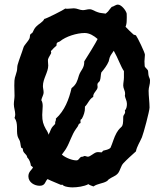

<svg xmlns="http://www.w3.org/2000/svg" viewBox="-20 -767 707 832"><path d="M529 -678C529 -687 530 -699 529 -708C526 -722 506 -747 491 -747C481 -747 474 -739 464 -737C458 -731 454 -724 448 -717L438 -708C428 -710 413 -710 404 -714C392 -717 381 -727 368 -727C358 -727 349 -723 339 -723C326 -723 314 -731 300 -731C291 -731 282 -729 272 -729C269 -729 266 -729 263 -730C258 -725 179 -685 172 -685C166 -671 147 -663 137 -652C129 -644 126 -636 121 -626C118 -622 113 -621 111 -617C109 -612 110 -606 108 -601C102 -587 85 -572 82 -562C74 -536 63 -510 56 -485C54 -476 55 -467 53 -459C45 -427 42 -435 42 -396C42 -381 43 -367 43 -352C43 -340 40 -328 40 -315C40 -300 46 -286 46 -271C46 -266 45 -261 43 -256C60 -233 50 -203 56 -178C58 -170 63 -163 66 -156C69 -146 69 -136 72 -127L79 -123V-121C79 -102 96 -101 98 -85C108 -75 112 -62 114 -49C117 -47 120 -45 123 -42C122 -41 122 -41 122 -40C118 -31 103 -23 103 -3C103 23 129 38 152 38C177 38 175 19 186 9C206 19 226 26 246 35C248 29 254 37 256 38C265 43 284 45 294 45C314 45 345 41 363 31C369 36 378 38 385 41C403 28 425 29 443 18C447 16 449 11 453 9C465 0 482 -4 492 -17C501 -29 504 -48 514 -59C531 -77 550 -94 569 -111C573 -132 586 -151 595 -172C602 -189 628 -286 628 -301C628 -325 624 -350 624 -374C624 -389 631 -403 630 -418V-420C630 -426 625 -433 624 -439C622 -447 623 -455 621 -462C618 -468 607 -476 607 -480C607 -488 606 -494 606 -501C606 -511 608 -520 608 -530C608 -539 576 -605 569 -614L559 -617C547 -628 535 -639 524 -651C527 -658 529 -667 529 -678ZM530 -317C530 -306 528 -295 521 -288C526 -274 514 -271 514 -260C514 -204 506 -228 485 -191C474 -172 468 -147 459 -127C451 -118 437 -117 427 -114L421 -107H417C411 -107 404 -109 398 -107C386 -104 371 -88 361 -88C356 -88 352 -91 346 -91C344 -91 342 -90 340 -88C323 -90 325 -72 311 -72C294 -72 266 -82 248 -97C254 -106 262 -115 267 -124C283 -151 291 -183 309 -208C315 -215 319 -222 322 -230L329 -234V-236C329 -239 328 -243 329 -247C330 -250 333 -250 335 -253C342 -265 349 -285 348 -299V-305C361 -317 367 -338 384 -347C382 -365 403 -375 403 -390C403 -394 401 -400 403 -405C405 -410 411 -412 413 -418C417 -429 416 -442 419 -453C431 -467 444 -484 451 -501C453 -506 453 -512 455 -517C459 -529 467 -537 473 -547C491 -516 504 -477 517 -459V-431C517 -419 514 -408 514 -396C514 -384 522 -374 522 -362C522 -358 522 -355 521 -352C523 -340 530 -330 530 -317ZM347 -624C368 -624 387 -612 403 -598C401 -591 351 -509 345 -501C346 -471 330 -464 322 -440C315 -416 311 -401 290 -385C279 -337 260 -287 222 -253C224 -245 219 -242 219 -235V-230C211 -221 205 -217 200 -205C197 -197 194 -190 190 -183C190 -186 189 -188 188 -191C186 -197 182 -202 179 -207C167 -229 163 -242 163 -269C163 -282 165 -294 165 -307C165 -316 164 -325 159 -333C161 -345 169 -355 169 -367C169 -376 166 -385 166 -394C166 -426 189 -454 189 -483C189 -492 187 -501 188 -510C190 -518 202 -535 202 -538C202 -541 200 -543 201 -546C202 -548 222 -568 224 -568C226 -572 224 -578 227 -581C230 -585 236 -585 240 -588C265 -609 313 -624 347 -624Z"/></svg>

Font: Margarine
Style: Regular
Weight: 400
Designer: Astigmatic (AOETI)
Foundry: Astigmatic (AOETI)
Version: Version 1.000